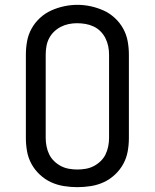

<svg xmlns="http://www.w3.org/2000/svg" viewBox="-20 -766 640 794"><path d="M300 8Q272 8 244 3.5Q216 -1 191 -12.5Q166 -24 145 -43.5Q124 -63 110.5 -87.5Q97 -112 92 -139.5Q87 -167 87 -195V-540Q87 -568 92 -595.5Q97 -623 110.5 -647.5Q124 -672 145 -691.5Q166 -711 191.5 -722.5Q217 -734 244.5 -740Q272 -746 300 -746Q328 -746 355.5 -740Q383 -734 408.5 -722.5Q434 -711 455 -691.5Q476 -672 489.5 -647.5Q503 -623 508 -595.5Q513 -568 513 -540V-195Q513 -167 508 -139.5Q503 -112 489.5 -87.5Q476 -63 455 -43.5Q434 -24 409 -12.5Q384 -1 356 3.5Q328 8 300 8ZM300 -65Q317 -65 334.5 -68Q352 -71 367.5 -79Q383 -87 396 -99.5Q409 -112 416.5 -127.5Q424 -143 427.5 -160.5Q431 -178 431 -195V-540Q431 -558 427.5 -575Q424 -592 416 -608Q408 -624 395.5 -636.5Q383 -649 367 -656.5Q351 -664 333.5 -667Q316 -670 298 -670Q281 -670 264 -666.5Q247 -663 231.5 -655Q216 -647 203.5 -635Q191 -623 183 -607.5Q175 -592 172 -574.5Q169 -557 169 -540V-195Q169 -178 172.5 -160.5Q176 -143 183.5 -127.5Q191 -112 204 -99.5Q217 -87 232.5 -79Q248 -71 265.5 -68Q283 -65 300 -65Z"/></svg>

Font: Iosevka Curly Slab Extended
Style: Regular
Weight: 400
Width: 7
Monospace: yes
Designer: Belleve Invis
Foundry: Belleve Invis
Version: Version 11.1.0; ttfautohint (v1.8.3)